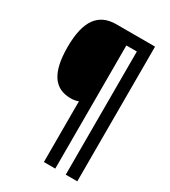

<svg xmlns="http://www.w3.org/2000/svg" viewBox="-213 -864 969 1095"><g transform="rotate(30 272.0 -316.5)"><path d="M477 127V-760H222C106 -760 46 -683 46 -509C46 -339 101 -264 207 -264C226 -264 242 -267 257 -273V127H332V-684H401V127Z"/></g></svg>

Font: Noto Sans Lao UI Cond
Style: Bold
Weight: 700
Width: 3
Designer: Monotype Design Team
Foundry: Monotype Imaging Inc.
Version: Version 2.000